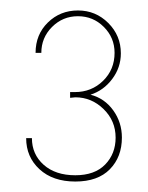

<svg xmlns="http://www.w3.org/2000/svg" viewBox="-20 -860 283 367"><path d="M48 -759Q48 -794 71.5 -817Q95 -840 129 -840Q163 -840 187 -816Q211 -792 211 -758Q211 -731 194.5 -709Q178 -687 153 -679Q180 -672 196.5 -649Q213 -626 213 -597Q213 -560 190 -536.5Q167 -513 124 -513Q81 -513 55.5 -536.5Q30 -560 30 -596H41Q41 -565 63.5 -545Q86 -525 124 -525Q161 -525 181 -545.5Q201 -566 201 -597Q201 -629 178 -651.5Q155 -674 124 -674L114 -673V-684H123Q155 -684 177 -705.5Q199 -727 199 -759Q199 -788 178.5 -808.5Q158 -829 129 -829Q100 -829 79.5 -808.5Q59 -788 59 -759Z"/></svg>

Font: Spartan MB
Style: Regular
Weight: 250
Designer: Matt Bailey
Foundry: Matt Bailey
Version: Version 1.000